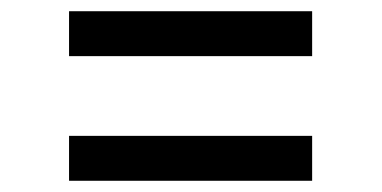

<svg xmlns="http://www.w3.org/2000/svg" viewBox="-20 -516 680 342"><path d="M536 -416H103V-496H536ZM536 -194H103V-274H536Z"/></svg>

Font: Open Sauce One
Style: Regular
Weight: 400
Designer: Alfredo Marco Pradil
Foundry: Creative Sauce Fz LLC
Version: Version 1.477